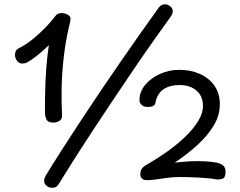

<svg xmlns="http://www.w3.org/2000/svg" viewBox="-20 -848 1136 910"><path d="M727 -804Q738 -823 753 -826.5Q768 -830 781 -822Q796 -813 798.5 -800Q801 -787 789 -769Q755 -722 711.5 -660.5Q668 -599 620 -528.5Q572 -458 522.5 -384Q473 -310 425.5 -238Q378 -166 336 -100Q294 -34 261 20Q251 39 236 41.5Q221 44 207 37Q177 18 197 -16Q231 -72 274 -139Q317 -206 365 -279Q413 -352 463 -426Q513 -500 561 -569Q609 -638 651.5 -698.5Q694 -759 727 -804ZM104 -550Q101 -549 96.5 -548Q92 -547 84 -547Q75 -547 67.5 -553Q60 -559 55.5 -568.5Q51 -578 51 -586Q51 -597 54.5 -605.5Q58 -614 74 -622Q105 -638 136.5 -663.5Q168 -689 196.5 -718.5Q225 -748 244 -774Q249 -780 255.5 -783Q262 -786 272 -786Q287 -786 300.5 -778.5Q314 -771 314 -761Q314 -746 307 -721Q290 -649 281.5 -571.5Q273 -494 272 -424.5Q271 -355 274 -306Q276 -285 263 -276Q250 -267 233 -267Q207 -267 200 -282.5Q193 -298 193 -316Q193 -396 195.5 -459.5Q198 -523 204.5 -581Q211 -639 223 -701L244 -666Q225 -647 202 -625Q179 -603 154 -583Q129 -563 104 -550ZM641 -373Q641 -413 668 -445.5Q695 -478 738 -497.5Q781 -517 829 -517Q884 -517 927.5 -497.5Q971 -478 996.5 -441.5Q1022 -405 1022 -354Q1022 -302 993.5 -254Q965 -206 917 -162Q869 -118 808 -77Q848 -82 883 -83.5Q918 -85 949.5 -83.5Q981 -82 1008 -77Q1023 -74 1036 -65Q1049 -56 1049 -33Q1049 -5 1033.5 -0.5Q1018 4 1004 2Q990 -1 968 -3Q946 -5 920.5 -6.5Q895 -8 872 -8.5Q849 -9 832 -9Q801 -9 772 -5Q743 -1 719 2.5Q695 6 675 6Q662 6 653.5 -1.5Q645 -9 645 -21Q645 -38 651.5 -47.5Q658 -57 668 -63Q719 -92 767.5 -126Q816 -160 855.5 -197.5Q895 -235 918.5 -273Q942 -311 942 -346Q942 -392 911.5 -418.5Q881 -445 830 -445Q786 -445 756.5 -426Q727 -407 717 -364Q716 -352 707 -346.5Q698 -341 680 -341Q662 -341 651.5 -350.5Q641 -360 641 -373Z"/></svg>

Font: Playpen Sans Thai
Style: Regular
Weight: 400
Designer: Sirin Gunkloy, Laura Meseguer, Veronika Burian, José Scaglione
Foundry: TypeTogether
Version: Version 2.000